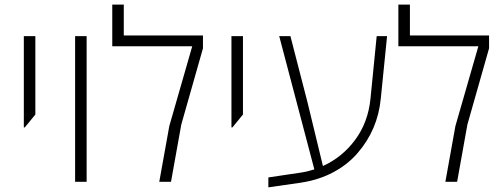

<svg xmlns="http://www.w3.org/2000/svg" viewBox="-20 -786 2174 830"><path d="M83 -235.4V-629.9H132.8V-291L87.4 -235.4Z M354.5 0H304.7V-629.9H354.5Z M515.1 -632.8H857.4V-577.1L763.7 -247.6L719.2 0H668.5L711.9 -241.2L811 -585.9H465.3V-766.1H515.1Z M980.5 -235.4V-629.9H1030.3V-291L984.9 -235.4Z M1653.3 -629.9 1626 -358.9Q1612.8 -225.1 1526.4 -125Q1484.4 -75.7 1421.4 -41.7Q1358.4 -7.8 1277.1 4.2Q1195.8 16.1 1140.1 23.9V-19L1278.8 -39.6Q1308.1 -43.9 1338.9 -53.7L1187 -629.9H1235.4L1309.1 -344.7L1376 -68.4Q1460 -106.4 1515.6 -181.9Q1571.3 -257.3 1581.5 -358.9L1608.4 -629.9Z M1752 -632.8H2094.2V-577.1L2000.5 -247.6L1956.1 0H1905.3L1948.7 -241.2L2047.9 -585.9H1702.1V-766.1H1752Z"/></svg>

Font: Open Sans Hebrew Light
Style: Regular
Weight: 300
Foundry: Ascender Corporation, Yanek Iontef
Version: Version 2.001;PS 002.001;hotconv 1.0.70;makeotf.lib2.5.58329